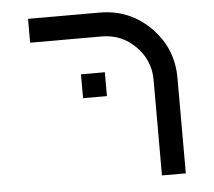

<svg xmlns="http://www.w3.org/2000/svg" viewBox="-58 -814 1116 1002"><g transform="rotate(-5 500.0 -312.5)"><path d="M375 -312.5V-437.5H500V-312.5ZM500 -625H125V-750H500Q656.2 -750 765.6 -640.6Q875 -531.2 875 -375V125H750V-375Q750 -478.5 676.8 -551.8Q603.5 -625 500 -625Z"/></g></svg>

Font: Xanmono
Style: Regular
Weight: 400
Designer: GGBotNet
Foundry: GGBotNet
Version: 1.00